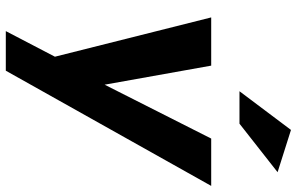

<svg xmlns="http://www.w3.org/2000/svg" viewBox="-196 -632 998 645"><g transform="rotate(90 302.5 -310.0)"><path d="M171 4 85 169H218L605 -521H446L265 -163L201 -521H39ZM287 -616H396L559 -744L417 -789Z"/></g></svg>

Font: Geom Bold
Style: Bold Italic
Weight: 700
Italic angle: -10°
Version: Version 1.102